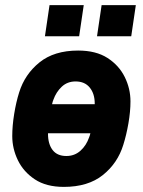

<svg xmlns="http://www.w3.org/2000/svg" viewBox="-20 -720 559 752"><path d="M230 12Q161 12 116.5 -17.5Q72 -47 50 -92.5Q28 -138 28 -187Q28 -227 35.5 -273.5Q43 -320 55 -358Q77 -429 134.5 -475.5Q192 -522 286 -522Q356 -522 401 -493Q446 -464 468.5 -418.5Q491 -373 491 -323Q491 -283 483 -237Q475 -191 463 -153Q441 -81 383 -34.5Q325 12 230 12ZM189 -329Q186 -322 184 -312H351V-315Q351 -353 331.5 -377Q312 -401 276 -401Q244 -401 222 -380.5Q200 -360 189 -329ZM240 -109Q272 -109 295 -129.5Q318 -150 329 -182Q332 -189 334 -198H168V-196Q168 -156 186 -132.5Q204 -109 240 -109ZM360 -578 378 -700H512L494 -578ZM156 -578 174 -700H308L290 -578Z"/></svg>

Font: Finlandica
Style: Bold Italic
Weight: 700
Italic angle: -8°
Designer: Niklas Ekholm, Juho Hiilivirta, Jaakko Suomalainen
Foundry: Helsinki Type Studio
Version: Version 1.064; ttfautohint (v1.8.4.7-5d5b)